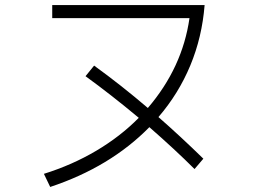

<svg xmlns="http://www.w3.org/2000/svg" viewBox="-20 -736 1040 761"><path d="M791 -716Q781 -589 734.5 -477Q688 -365 608 -272Q696 -195 786 -107L751 -66Q674 -143 572 -232Q417 -74 179 5L154 -47Q266 -82 361.5 -138.5Q457 -195 530 -269Q421 -360 319 -434L353 -476Q462 -397 566 -308Q703 -468 731 -664H187V-716Z"/></svg>

Font: IBM Plex Sans JP Light
Style: Regular
Weight: 300
Designer: Mike Abbink; Paul van der Laan; Pieter van Rosmalen; Wujin Sim; Yejin Wi; Jinhee Kim; Boomi Park; Yona Kim; Kichan Ma
Foundry: Sandoll Inc.
Version: Version 1.002